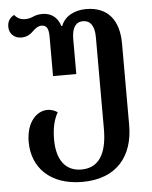

<svg xmlns="http://www.w3.org/2000/svg" viewBox="-56 -597 708 896"><g transform="rotate(-5 298.5 -149.0)"><path d="M294 253C456 253 534 152 534 8V-374C534 -484 482 -549 381 -549C326 -549 280 -525 263 -480H259C246 -524 214 -544 176 -544C158 -544 144 -541 131 -535C117 -529 107 -527 92 -527C76 -527 58 -533 44 -551C26 -542 12 -526 12 -498C12 -463 39 -443 68 -443C93 -443 110 -453 122 -465C136 -479 150 -490 167 -490C192 -490 200 -471 200 -436V-251H309V-415C309 -468 328 -494 361 -494C395 -494 415 -468 415 -415V15C415 132 376 195 294 195C217 195 179 136 179 45C179 -17 192 -54 207 -81C194 -90 177 -96 160 -96C111 -96 60 -49 60 46C60 166 144 253 294 253Z"/></g></svg>

Font: Noto Serif Georgian Condensed SemiBold
Style: Regular
Weight: 600
Width: 3
Designer: Monotype Design Team, Akaki Razmadze
Foundry: Google LLC
Version: Version 2.003